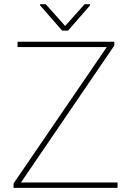

<svg xmlns="http://www.w3.org/2000/svg" viewBox="-20 -914 638 934"><path d="M82 -26.4 536.1 -692.4V-710.9H65.4V-685.1H499.5L45.9 -21.5V0H551.8V-26.4ZM174.8 -893.6V-888.2L282.2 -765.1H311L417.5 -887.2V-893.6H391.6L296.9 -787.6L202.6 -893.6Z"/></svg>

Font: Vazirmatn Thin
Style: Regular
Weight: 100
Designer: Saber Rastikerdar
Foundry: Saber Rastikerdar
Version: Version 33.003